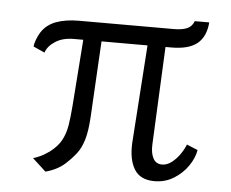

<svg xmlns="http://www.w3.org/2000/svg" viewBox="-47 -647 858 713"><g transform="rotate(5 382.5 -290.5)"><path d="M97 -34Q104 -35.5 120.8 -42.8Q137.5 -50 157 -64Q186 -86 199.5 -111.2Q213 -136.5 218 -167.5Q223 -198.5 226 -238L244.5 -488H209Q168.5 -488 141 -470.5Q113.5 -453 105 -428L63 -447Q63 -455.5 69 -472Q75 -488.5 83 -501Q102.5 -531 137.8 -544Q173 -557 223 -557H576Q606 -557 624.5 -564.5Q643 -572 651 -593H705Q700.5 -539 668.8 -513.5Q637 -488 573 -488H551L534 -123Q532.5 -91.5 542.8 -71.8Q553 -52 576 -52Q595 -52 612.2 -65.5Q629.5 -79 642.5 -98Q655.5 -117 662 -134L703 -117Q698 -87 677.5 -57.2Q657 -27.5 625 -7.8Q593 12 553 12Q500.5 12 478.2 -24Q456 -60 459 -122L484 -488H312.5L297 -209Q294 -153 284.2 -120.2Q274.5 -87.5 258 -66.5Q241.5 -45.5 219 -25Q190.5 0.5 147 12Z"/></g></svg>

Font: Merriweather Sans Light
Style: Regular
Weight: 300
Designer: Eben Sorkin
Foundry: Eben Sorkin
Version: Version 2.001; ttfautohint (v1.8.3)